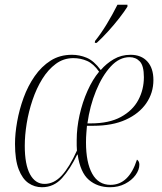

<svg xmlns="http://www.w3.org/2000/svg" viewBox="-20 -776 680 806"><path d="M156 10Q125 10 99.5 -7.5Q74 -25 58.5 -65Q43 -105 43 -172Q43 -215 52 -265.5Q61 -316 79 -365.5Q97 -415 125.5 -456Q154 -497 192.5 -521.5Q231 -546 282 -546Q314 -546 344 -533.5Q374 -521 403 -482Q426 -509 457.5 -527.5Q489 -546 528 -546Q573 -546 598.5 -518Q624 -490 624 -440Q624 -386 594 -342.5Q564 -299 508 -273.5Q452 -248 372 -248H345Q344 -234 342.5 -217Q341 -200 341 -178Q341 -94 367 -47Q393 0 444 0Q521 0 555 -106Q565 -99 565 -85Q565 -63 549 -41Q533 -19 505 -4.5Q477 10 442 10Q389 10 353 -21Q317 -52 306 -127H304Q275 -67 240.5 -28.5Q206 10 156 10ZM361 -258Q438 -258 487.5 -285Q537 -312 560.5 -356Q584 -400 584 -452Q584 -500 567 -518Q550 -536 524 -536Q481 -536 445 -497Q409 -458 383 -394.5Q357 -331 347 -258ZM167 -4Q207 -4 239.5 -39.5Q272 -75 303 -144Q302 -155 302 -164.5Q302 -174 302 -188Q302 -239 314 -293Q326 -347 347.5 -395Q369 -443 396 -475Q373 -508 346 -520Q319 -532 288 -532Q247 -532 214.5 -508Q182 -484 157.5 -444.5Q133 -405 116.5 -356Q100 -307 92 -257.5Q84 -208 84 -164Q84 -85 106 -44.5Q128 -4 167 -4ZM379 -604Q404 -635 428.5 -675.5Q453 -716 473 -756H515V-748Q501 -726 480 -699Q459 -672 434 -644.5Q409 -617 386 -596H378Z"/></svg>

Font: Noto Serif Display Condensed ExtraLight
Style: Italic
Weight: 200
Width: 3
Italic angle: -12°
Designer: Monotype Design Team
Foundry: Monotype Imaging Inc.
Version: Version 2.009